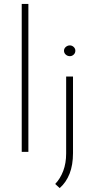

<svg xmlns="http://www.w3.org/2000/svg" viewBox="-20 -776 477 981"><path d="M91 -756H125V0H91ZM285 185 262 164Q288 137 303 97.5Q318 58 318 8V-385H353V6Q353 67 335.5 111.5Q318 156 285 185ZM307 -517Q307 -528 316 -536Q325 -544 337 -544Q348 -544 356.5 -536Q365 -528 365 -517Q365 -505 356.5 -497Q348 -489 337 -489Q325 -489 316 -497Q307 -505 307 -517Z"/></svg>

Font: Josefin Sans ExtraLight
Style: Regular
Weight: 250
Designer: Santiago Orozco
Foundry: Typemade
Version: Version 2.000